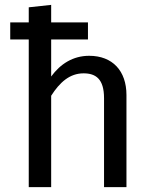

<svg xmlns="http://www.w3.org/2000/svg" viewBox="-20 -768 625 788"><path d="M22 -606H98V0H190V-375C225 -430 266 -467 323 -467C373 -467 407 -444 407 -365V0H499V-378C499 -477 442 -539 346 -539C280 -539 228 -506 190 -454V-606H341V-676H190V-748L98 -738V-676H22Z"/></svg>

Font: FiraGO Unicode
Style: Regular
Weight: 400
Designer: bBox Type
Foundry: bBox Type GmbH
Version: Version 1.001;PS 001.001;hotconv 1.0.88;makeotf.lib2.5.64775